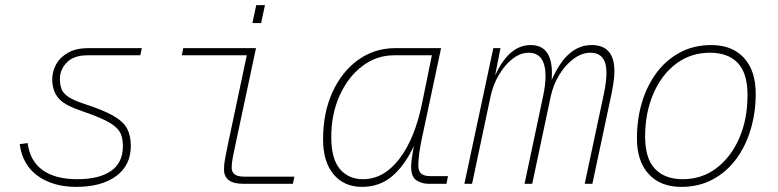

<svg xmlns="http://www.w3.org/2000/svg" viewBox="-20 -718 3040 750"><path d="M278 12Q188 12 128 -30.5Q68 -73 57 -155L88 -159Q97 -89 146.5 -53.5Q196 -18 282 -18Q368 -18 414 -50.5Q460 -83 460 -146Q460 -170 454.5 -188Q449 -206 432 -221.5Q415 -237 381.5 -252.5Q348 -268 292 -287Q228 -309 206 -337.5Q184 -366 184 -408Q184 -438 199 -466Q214 -494 245.5 -512Q277 -530 326 -530H534L528 -502H322Q268 -502 241 -474Q214 -446 214 -410Q214 -388 220 -371Q226 -354 246.5 -340Q267 -326 310 -312Q384 -288 423 -265.5Q462 -243 476.5 -215.5Q491 -188 491 -148Q491 -72 433.5 -30Q376 12 278 12Z M931 0Q855 0 855 -56Q855 -77 859.5 -100Q864 -123 869 -148L944 -502H690L696 -530H980L899 -150Q893 -123 889 -101Q885 -79 885 -62Q885 -47 896 -37.5Q907 -28 935 -28H1130L1124 0ZM966 -628 981 -698H1015L1000 -628Z M1394 12Q1324 12 1283 -37Q1242 -86 1242 -174Q1242 -277 1278.5 -357.5Q1315 -438 1379 -484Q1443 -530 1525 -530H1703L1626 -168Q1621 -144 1617.5 -117.5Q1614 -91 1614 -72Q1614 -50 1625 -40Q1636 -30 1662 -30H1730L1724 0H1655Q1628 0 1607 -13.5Q1586 -27 1586 -66Q1586 -80 1589 -101.5Q1592 -123 1597 -148Q1560 -70 1511 -29Q1462 12 1394 12ZM1398 -18Q1479 -18 1540 -97.5Q1601 -177 1629 -316L1667 -502H1519Q1451 -502 1395.5 -460Q1340 -418 1307 -345.5Q1274 -273 1274 -182Q1274 -98 1307.5 -58Q1341 -18 1398 -18Z M1794 0 1907 -530H1935L1914 -423Q1968 -542 2053 -542Q2136 -542 2136 -432Q2136 -420 2135 -405Q2194 -542 2291 -542Q2380 -542 2380 -440Q2380 -418 2376 -392Q2372 -366 2368 -348L2294 0H2264L2339 -352Q2344 -376 2346.5 -397Q2349 -418 2349 -434Q2349 -512 2286 -512Q2253 -512 2221 -488.5Q2189 -465 2165 -426Q2141 -387 2131 -340L2059 0H2029L2101 -340Q2106 -363 2108.5 -383Q2111 -403 2111 -420Q2111 -512 2045 -512Q2013 -512 1982.5 -488.5Q1952 -465 1929 -426Q1906 -387 1896 -340L1824 0Z M2641 12Q2560 12 2514 -38Q2468 -88 2468 -178Q2468 -252 2487.5 -317.5Q2507 -383 2544.5 -433.5Q2582 -484 2636 -513Q2690 -542 2759 -542Q2840 -542 2886 -492Q2932 -442 2932 -352Q2932 -279 2912.5 -213Q2893 -147 2855.5 -96.5Q2818 -46 2764 -17Q2710 12 2641 12ZM2647 -18Q2722 -18 2779 -61.5Q2836 -105 2868 -179Q2900 -253 2900 -346Q2900 -432 2862 -472Q2824 -512 2753 -512Q2678 -512 2621 -469Q2564 -426 2532 -351.5Q2500 -277 2500 -184Q2500 -99 2538.5 -58.5Q2577 -18 2647 -18Z"/></svg>

Font: Geist Mono Thin
Style: Italic
Weight: 100
Italic angle: -12°
Monospace: yes
Designer: Basement.studio, Andrés Briganti, Mateo Zaragoza
Foundry: Basement.studio, Vercel, Andrés Briganti, Guido Ferreyra, Mateo Zaragoza
Version: Version 1.500; ttfautohint (v1.8.4.7-5d5b)